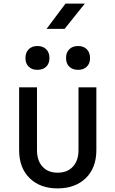

<svg xmlns="http://www.w3.org/2000/svg" viewBox="-20 -1034 640 1064"><path d="M299 10Q202 10 144 -47Q86 -104 86 -202V-550H185V-202Q185 -144 215.5 -110.5Q246 -77 299 -77Q353 -77 384 -110.5Q415 -144 415 -202V-550H514V-202Q514 -104 455.5 -47Q397 10 299 10ZM413 -647Q382 -647 364 -664.5Q346 -682 346 -712Q346 -743 364 -761Q382 -779 413 -779Q443 -779 461 -761Q479 -743 479 -712Q479 -682 461 -664.5Q443 -647 413 -647ZM187 -647Q157 -647 139 -664.5Q121 -682 121 -712Q121 -743 139 -761Q157 -779 187 -779Q218 -779 236 -761Q254 -743 254 -712Q254 -682 236 -664.5Q218 -647 187 -647ZM238 -874 343 -1014H450L338 -874Z"/></svg>

Font: JetBrainsMono NFM Medium
Style: Regular
Weight: 500
Monospace: yes
Designer: Philipp Nurullin, Konstantin Bulenkov
Foundry: JetBrains
Version: Version 2.304; ttfautohint (v1.8.4.7-5d5b);Nerd Fonts 3.3.0